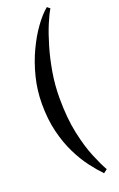

<svg xmlns="http://www.w3.org/2000/svg" viewBox="-191 -869 688 1114"><g transform="rotate(-20 153.0 -312.0)"><path d="M244 198Q211.5 164.5 176.2 117.8Q141 71 110.8 9.5Q80.5 -52 61.5 -129.5Q42.5 -207 42.5 -301.5Q42.5 -387 62.8 -467.2Q83 -547.5 115.8 -616.8Q148.5 -686 186.8 -738.8Q225 -791.5 261.5 -821.5L278.5 -807.5Q261 -779 239 -726.2Q217 -673.5 196.8 -604.5Q176.5 -535.5 163.2 -457.8Q150 -380 150 -300.5Q150 -175.5 170.2 -81.2Q190.5 13 217.8 78.2Q245 143.5 266.5 181Z"/></g></svg>

Font: Libre Caslon Text Medium
Style: Regular
Weight: 500
Designer: Pablo Impallari, Rodrigo Fuenzalida, Katja Schimmel
Foundry: Pablo Impallari, Rodrigo Fuenzalida
Version: Version 2.000